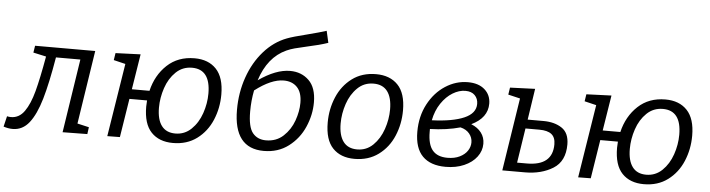

<svg xmlns="http://www.w3.org/2000/svg" viewBox="-89 -995 4490 1215"><g transform="rotate(5 2156.0 -387.0)"><path d="M423 -61 497 -44 491 0 334 2 406 -466H251Q223 -300 193.5 -199Q164 -98 122 -44.5Q80 9 17 9Q-11 9 -41 -1L-25 -68Q-13 -65 0 -65Q52 -65 85.5 -112.5Q119 -160 141 -242.5Q163 -325 188 -466L106 -484L113 -528H495Z M1314 -323Q1314 -237 1282 -161Q1250 -85 1187 -38Q1124 9 1035 9Q947 9 897 -43.5Q847 -96 847 -206Q847 -219 849 -245H737L698 1L618 2L692 -463L617 -481L624 -526L783 -532L747 -307H859Q883 -408 952 -472.5Q1021 -537 1126 -537Q1214 -537 1264 -484Q1314 -431 1314 -323ZM1232 -322Q1232 -476 1115 -476Q1055 -476 1012.5 -435Q970 -394 949 -331.5Q928 -269 928 -206Q928 -131 957.5 -91.5Q987 -52 1045 -52Q1104 -52 1146.5 -93Q1189 -134 1210.5 -196.5Q1232 -259 1232 -322Z M1902 -324Q1902 -245 1868.5 -168Q1835 -91 1769 -41Q1703 9 1612 9Q1421 9 1421 -236Q1421 -345 1455 -442.5Q1489 -540 1551.5 -611Q1614 -682 1696 -713Q1732 -727 1825 -750Q1903 -770 1943 -783L1960 -708Q1908 -690 1824 -672Q1779 -662 1751 -654.5Q1723 -647 1699 -636Q1583 -583 1535 -433Q1645 -510 1735 -510Q1807 -510 1854.5 -464Q1902 -418 1902 -324ZM1817 -314Q1817 -380 1785.5 -413Q1754 -446 1700 -446Q1621 -446 1518 -367Q1505 -302 1505 -232Q1505 -134 1535.5 -96.5Q1566 -59 1620 -59Q1686 -59 1730.5 -100.5Q1775 -142 1796 -201Q1817 -260 1817 -314Z M2468 -323Q2468 -237 2436 -161Q2404 -85 2340.5 -38Q2277 9 2188 9Q2100 9 2050 -43.5Q2000 -96 2000 -206Q2000 -291 2032 -367Q2064 -443 2127 -490Q2190 -537 2279 -537Q2367 -537 2417.5 -484.5Q2468 -432 2468 -323ZM2082 -207Q2082 -132 2111.5 -92Q2141 -52 2200 -52Q2259 -52 2301 -93Q2343 -134 2364.5 -196.5Q2386 -259 2386 -322Q2386 -397 2356.5 -436.5Q2327 -476 2268 -476Q2208 -476 2166 -435Q2124 -394 2103 -332Q2082 -270 2082 -207Z M2993 -157Q2993 -112 2964.5 -74Q2936 -36 2884.5 -13.5Q2833 9 2767 9Q2671 9 2620.5 -42Q2570 -93 2570 -197Q2570 -295 2611 -372.5Q2652 -450 2719 -493.5Q2786 -537 2862 -537Q2930 -537 2969 -502.5Q3008 -468 3008 -413Q3008 -323 2906 -274Q2948 -257 2970.5 -227Q2993 -197 2993 -157ZM2655 -277Q2787 -282 2859.5 -313.5Q2932 -345 2932 -405Q2932 -438 2911 -459.5Q2890 -481 2851 -481Q2811 -481 2770.5 -456.5Q2730 -432 2698.5 -385.5Q2667 -339 2655 -277ZM2917 -159Q2917 -190 2897 -214.5Q2877 -239 2840 -248Q2755 -224 2648 -221V-202Q2648 -123 2679 -86Q2710 -49 2774 -49Q2819 -49 2851.5 -65Q2884 -81 2900.5 -106Q2917 -131 2917 -159Z M3359 -334Q3430 -334 3476.5 -303Q3523 -272 3523 -199Q3523 -92 3449 -46Q3375 0 3271 0H3127L3199 -463L3123 -481L3130 -526L3289 -532L3259 -334ZM3278 -57Q3441 -57 3441 -193Q3441 -237 3415.5 -257Q3390 -277 3338 -277H3250L3216 -57Z M4305 -323Q4305 -237 4273 -161Q4241 -85 4178 -38Q4115 9 4026 9Q3938 9 3888 -43.5Q3838 -96 3838 -206Q3838 -219 3840 -245H3728L3689 1L3609 2L3683 -463L3608 -481L3615 -526L3774 -532L3738 -307H3850Q3874 -408 3943 -472.5Q4012 -537 4117 -537Q4205 -537 4255 -484Q4305 -431 4305 -323ZM4223 -322Q4223 -476 4106 -476Q4046 -476 4003.5 -435Q3961 -394 3940 -331.5Q3919 -269 3919 -206Q3919 -131 3948.5 -91.5Q3978 -52 4036 -52Q4095 -52 4137.5 -93Q4180 -134 4201.5 -196.5Q4223 -259 4223 -322Z"/></g></svg>

Font: Bitter Pro
Style: Italic
Weight: 400
Italic angle: -9°
Designer: Sol Matas, and Bitter project Authors
Foundry: Sol Matas
Version: Version 1.010